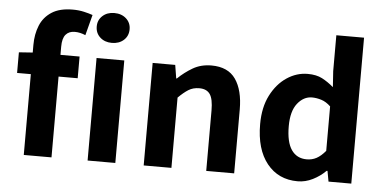

<svg xmlns="http://www.w3.org/2000/svg" viewBox="-49 -785 1776 890"><g transform="rotate(5 839.0 -340.5)"><path d="M88 0V-512Q88 -562 104.5 -602.5Q121 -643 158 -667Q195 -691 256 -691Q284 -691 308 -685.5Q332 -680 349 -674L324 -578Q299 -589 274 -589Q247 -589 232 -571.5Q217 -554 217 -515V0ZM24 -376V-472L95 -477H306V-376Z M385 0V-477H514V0ZM449 -553Q416 -553 394.5 -572.5Q373 -592 373 -623Q373 -653 394.5 -672.5Q416 -692 449 -692Q483 -692 504.5 -672.5Q526 -653 526 -623Q526 -592 504.5 -572.5Q483 -553 449 -553Z M646 0V-477H751L761 -415H764Q795 -445 832.5 -467Q870 -489 919 -489Q996 -489 1031.5 -438Q1067 -387 1067 -297V0H937V-281Q937 -335 921.5 -357Q906 -379 872 -379Q843 -379 821.5 -365.5Q800 -352 775 -327V0Z M1363 11Q1273 11 1220 -55Q1167 -121 1167 -238Q1167 -316 1195.5 -372Q1224 -428 1269.5 -458.5Q1315 -489 1367 -489Q1407 -489 1434 -475Q1461 -461 1488 -438L1483 -512V-679H1612V0H1506L1497 -49H1493Q1467 -23 1433 -6Q1399 11 1363 11ZM1396 -94Q1421 -94 1441.5 -105Q1462 -116 1483 -141V-348Q1462 -368 1439.5 -375Q1417 -382 1396 -382Q1357 -382 1328.5 -346Q1300 -310 1300 -240Q1300 -166 1325 -130Q1350 -94 1396 -94Z"/></g></svg>

Font: Narnoor
Style: Bold
Weight: 700
Designer: S. Sridhar Murthy
Foundry: SIL International
Version: Version 3.000